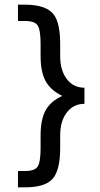

<svg xmlns="http://www.w3.org/2000/svg" viewBox="-20 -664 430 823"><path d="M342 -288V-219Q295 -219 266.5 -182Q238 -145 238 -84V-31Q238 66 205.5 102.5Q173 139 87 139H57V69H87Q129 69 141.5 50Q154 31 154 -31V-84Q154 -152 175.5 -191Q197 -230 247 -253Q197 -277 175.5 -316.5Q154 -356 154 -423V-474Q154 -536 141.5 -555Q129 -574 87 -574H57V-644H87Q182 -644 213 -598Q238 -561 238 -474V-423Q238 -362 266.5 -325Q295 -288 342 -288Z"/></svg>

Font: TajawalTap Med
Style: Regular
Weight: 500
Designer: Boutros Fonts
Foundry: Created by Boutros International 2017
Version: Version 2.700